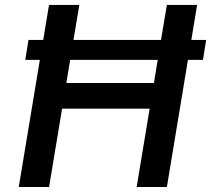

<svg xmlns="http://www.w3.org/2000/svg" viewBox="-20 -747 844 767"><path d="M803.6 -587.4H744.3L767.4 -727.3H646.7L623.2 -587.4H273.4L296.9 -727.3H175.8L152.7 -587.4H93.8L81 -507.8H139.2L55 0H176.1L228 -312.9H577.8L525.9 0H646.7L730.8 -507.8H790.8ZM245 -415.5 260.3 -507.8H610.1L594.8 -415.5Z"/></svg>

Font: Magic Ui Pro Semi Bold
Style: Italic
Weight: 600
Italic angle: -9.39999°
Designer: Stefan Endress, Andreas Faust
Version: Version 1.000;FEAKit 1.0